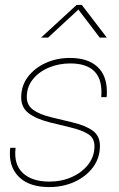

<svg xmlns="http://www.w3.org/2000/svg" viewBox="-20 -760 487 787"><path d="M182.1 6.8Q104 6.8 62.3 -30.5Q20.5 -67.9 20.5 -129.9Q20.5 -142.1 22 -154.3H43.9Q35.6 -86.4 73.5 -51Q111.3 -15.6 182.1 -15.6Q232.4 -15.6 274.4 -34.4Q316.4 -53.2 341.8 -85.9Q367.2 -118.7 367.2 -160.6Q367.2 -193.8 342 -210Q316.9 -226.1 270.5 -237.3L184.6 -258.3Q127.9 -272.5 97.4 -295.9Q66.9 -319.3 66.9 -360.4Q66.9 -408.7 94.5 -445.1Q122.1 -481.4 167.5 -502Q212.9 -522.5 266.6 -522.5Q339.8 -522.5 378.9 -486.6Q418 -450.7 418 -384.3Q418 -378.9 418 -373.3Q418 -367.7 417 -361.8H395Q406.7 -500 267.6 -500Q221.7 -500 180.9 -483.2Q140.1 -466.3 115 -435.3Q89.8 -404.3 89.8 -362.3Q89.8 -329.1 115.7 -310.1Q141.6 -291 190.4 -279.3L277.3 -258.3Q331.1 -245.6 360.4 -224.1Q389.6 -202.6 389.6 -162.1Q389.6 -112.3 361.1 -74.2Q332.5 -36.1 285.4 -14.6Q238.3 6.8 182.1 6.8ZM177.2 -606H148.4L148.9 -606.4L293.9 -739.7H315.4L417.5 -606.4L417 -606H388.7L301.3 -720.7Z"/></svg>

Font: Inter Display Thin
Style: Italic
Weight: 100
Italic angle: -9.39999°
Designer: Rasmus Andersson
Foundry: rsms
Version: Version 4.000;git-a52131595